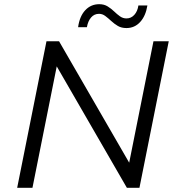

<svg xmlns="http://www.w3.org/2000/svg" viewBox="-20 -897 853 917"><path d="M62 0 202 -700H262L597 -120L713 -700H786L646 0H586L251 -580L135 0ZM584 -763Q560 -763 543 -773Q526 -783 511.5 -796.5Q497 -810 483 -820.5Q469 -831 453 -831Q430 -831 415 -813.5Q400 -796 395 -767H353Q360 -819 387 -848Q414 -877 454 -877Q477 -877 494 -866.5Q511 -856 525 -842.5Q539 -829 553 -819Q567 -809 584 -809Q606 -809 621.5 -826Q637 -843 641 -871H684Q676 -821 649.5 -792Q623 -763 584 -763Z"/></svg>

Font: Montserrat
Style: Italic
Weight: 400
Italic angle: -11.3°
Designer: Julieta Ulanovsky
Foundry: Julieta Ulanovsky
Version: Version 9.000; ttfautohint (v1.8.4.7-5d5b)